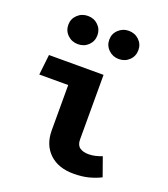

<svg xmlns="http://www.w3.org/2000/svg" viewBox="-150 -923 915 1046"><g transform="rotate(20 307.5 -399.5)"><path d="M206.2 -426.7H38.5L51.8 -544.6H368.2V-170.3Q368.2 -137.9 387.2 -124.1Q406.2 -110.3 438.5 -110.3Q459.5 -110.3 479 -115.1Q498.5 -120 515.9 -126.7L554.4 -18.5Q527.2 -4.1 488.2 6.7Q449.2 17.4 397.4 17.4Q308.7 17.4 257.4 -31.8Q206.2 -81 206.2 -164.6ZM179 -653.8Q143.6 -653.8 119 -677.4Q94.4 -701 94.4 -735.9Q94.4 -770.3 119 -793.8Q143.6 -817.4 179 -817.4Q214.9 -817.4 239 -793.8Q263.1 -770.3 263.1 -735.9Q263.1 -701 239 -677.4Q214.9 -653.8 179 -653.8ZM415.9 -653.8Q381.5 -653.8 356.7 -677.4Q331.8 -701 331.8 -735.9Q331.8 -770.3 356.7 -793.8Q381.5 -817.4 415.9 -817.4Q451.8 -817.4 476.2 -793.8Q500.5 -770.3 500.5 -735.9Q500.5 -701 476.2 -677.4Q451.8 -653.8 415.9 -653.8Z"/></g></svg>

Font: FiraCode Nerd Font
Style: Bold
Weight: 700
Designer: Carrois Corporate, Edenspiekermann AG, Nikita Prokopov
Foundry: Carrois Corporate, Edenspiekermann AG, Nikita Prokopov
Version: Version 6.002;Nerd Fonts 2.1.0